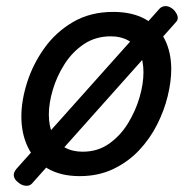

<svg xmlns="http://www.w3.org/2000/svg" viewBox="-20 -558 629 629"><path d="M241 19Q179 19 136 -6Q93 -31 71.5 -75.5Q50 -120 50 -176Q50 -229 69 -288.5Q88 -348 125.5 -400.5Q163 -453 219.5 -486Q276 -519 351 -519Q413 -519 455.5 -495.5Q498 -472 519.5 -429.5Q541 -387 541 -331Q541 -291 529.5 -243.5Q518 -196 494.5 -149.5Q471 -103 435 -65Q399 -27 350.5 -4Q302 19 241 19ZM251 -61Q300 -61 337 -87Q374 -113 399 -153.5Q424 -194 437 -238.5Q450 -283 450 -321Q450 -360 437 -386Q424 -412 400 -425.5Q376 -439 343 -439Q293 -439 255 -413.5Q217 -388 191.5 -348Q166 -308 153 -264Q140 -220 140 -183Q140 -144 153.5 -116.5Q167 -89 192 -75Q217 -61 251 -61ZM85 43Q77 52 63.5 50.5Q50 49 39 39Q28 31 25.5 19.5Q23 8 34 -5L503 -530Q511 -538 523 -538Q535 -538 548 -527Q558 -517 561.5 -505.5Q565 -494 556 -485Z"/></svg>

Font: Playwrite IE
Style: Regular
Weight: 400
Designer: Veronika Burian, José Scaglione
Foundry: TypeTogether
Version: Version 1.002